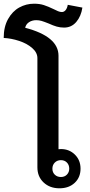

<svg xmlns="http://www.w3.org/2000/svg" viewBox="-68 -1007 487 1037"><path d="M367 -96Q367 -49 335.5 -19.5Q304 10 253 10Q201 10 167.5 -21.5Q134 -53 134 -103V-693Q134 -723 106 -747.5Q78 -772 35.5 -786Q-7 -800 -48 -802Q-48 -862 -24.5 -904Q-1 -946 36 -966.5Q73 -987 116 -987Q146 -987 169 -979.5Q192 -972 221 -958Q234 -951 245.5 -946.5Q257 -942 266 -942Q278 -942 286.5 -952.5Q295 -963 298 -981L377 -966Q370 -919 344 -888.5Q318 -858 278 -858Q257 -858 238 -863.5Q219 -869 195 -880Q170 -890 156.5 -894Q143 -898 128 -898Q105 -898 88.5 -887Q72 -876 68 -857Q248 -810 248 -706V-201Q252 -202 261 -202Q306 -202 336.5 -172Q367 -142 367 -96ZM306 -96Q306 -116 293.5 -129Q281 -142 261 -142Q241 -142 228 -129Q215 -116 215 -96Q215 -76 228 -63.5Q241 -51 261 -51Q281 -51 293.5 -64Q306 -77 306 -96Z"/></svg>

Font: Sarabun SemiBold
Style: Regular
Weight: 600
Designer: Suppakit Chalermlarp | Katatrad Co.,Ltd.
Foundry: Cadson Demak Co.,Ltd.
Version: Version 1.000; ttfautohint (v1.6)